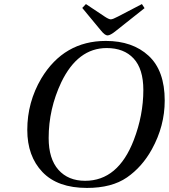

<svg xmlns="http://www.w3.org/2000/svg" viewBox="-20 -908 829 943"><path d="M384 -869 402 -888 492 -828Q514 -813 524 -813Q534 -813 560 -827L677 -888L690 -868L550 -757Q522 -734 508 -734Q495 -734 475 -759ZM114 -270Q114 -406 183 -523Q294 -707 500 -707Q631 -707 710 -634Q789 -561 789 -414Q789 -289 726 -175Q678 -88 603.5 -36.5Q529 15 407 15Q263 15 188.5 -63Q114 -141 114 -270ZM219 -230Q219 -128 267 -74Q315 -20 398 -20Q560 -20 637 -220Q684 -342 684 -466Q684 -569 636.5 -620.5Q589 -672 504 -672Q362 -672 281 -504Q219 -373 219 -230Z"/></svg>

Font: Lingua Franca
Style: Italic
Weight: 400
Italic angle: -13°
Version: Version 1.19